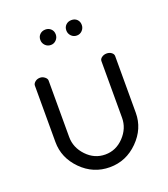

<svg xmlns="http://www.w3.org/2000/svg" viewBox="-126 -756 748 853"><g transform="rotate(-20 248.0 -329.5)"><path d="M58 -181C58 -131 76.7 -87.2 114 -49.5C151.3 -11.8 196 7 248 7C299.3 7 343.8 -11.8 381.5 -49.5C419.2 -87.2 438 -131 438 -181V-449C438 -455.7 434.8 -461.3 428.5 -466C422.2 -470.7 414.7 -473 406 -473C397.3 -473 389.7 -470.7 383 -466C376.3 -461.3 373 -455.7 373 -449V-181C373 -147.7 360.7 -118 336 -92C311.3 -66 282 -53 248 -53C214 -53 184.7 -66 160 -92C135.3 -118 123 -147.7 123 -181V-448C123 -454 119.7 -459.7 113 -465C106.3 -470.3 99 -473 91 -473C81.7 -473 73.8 -470.3 67.5 -465C61.2 -459.7 58 -454 58 -448ZM150 -630C150 -620 153.5 -611.3 160.5 -604C167.5 -596.7 176.3 -593 187 -593C197 -593 205.5 -596.7 212.5 -604C219.5 -611.3 223 -620 223 -630C223 -640.7 219.5 -649.3 212.5 -656C205.5 -662.7 197 -666 187 -666C176.3 -666 167.5 -662.7 160.5 -656C153.5 -649.3 150 -640.7 150 -630ZM273 -630C273 -620 276.5 -611.3 283.5 -604C290.5 -596.7 299.3 -593 310 -593C320 -593 328.5 -596.7 335.5 -604C342.5 -611.3 346 -620 346 -630C346 -640.7 342.7 -649.3 336 -656C329.3 -662.7 320.7 -666 310 -666C299.3 -666 290.5 -662.7 283.5 -656C276.5 -649.3 273 -640.7 273 -630Z"/></g></svg>

Font: Terminal Dosis
Style: Book
Weight: 400
Designer: EdgarTolentino, PabloImpallari, IginoMarini
Foundry: EdgarTolentino, PabloImpallari, IginoMarini
Version: Version 1.006